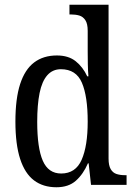

<svg xmlns="http://www.w3.org/2000/svg" viewBox="-20 -780 569 810"><path d="M218 10Q162 10 123.5 -19Q85 -48 65 -109.5Q45 -171 45 -267Q45 -364 65 -425.5Q85 -487 124 -516.5Q163 -546 220 -546Q269 -546 299.5 -521.5Q330 -497 348 -458H353Q351 -482 350.5 -510Q350 -538 350 -564V-650Q350 -680 340 -695Q330 -710 314.5 -714.5Q299 -719 280 -719H273V-760H438V-111Q438 -82 447 -66.5Q456 -51 471.5 -46Q487 -41 506 -41H514V0H364L354 -91H351Q331 -45 300 -17.5Q269 10 218 10ZM238 -48Q299 -48 324.5 -106Q350 -164 350 -267Q350 -374 325.5 -431Q301 -488 237 -488Q202 -488 179.5 -462.5Q157 -437 147 -387.5Q137 -338 137 -266Q137 -156 160.5 -102Q184 -48 238 -48Z"/></svg>

Font: Noto Serif Condensed
Style: Regular
Weight: 400
Width: 3
Designer: Monotype Design Team
Foundry: Monotype Imaging Inc.
Version: Version 2.015